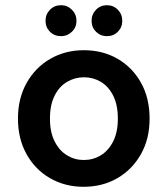

<svg xmlns="http://www.w3.org/2000/svg" viewBox="-20 -706 645 738"><path d="M301 12Q230 12 172.5 -21Q115 -54 82 -113.5Q49 -173 49 -250Q49 -328 82.5 -387.5Q116 -447 173.5 -480Q231 -513 302 -513Q375 -513 432 -480Q489 -447 522 -388Q555 -329 555 -250Q555 -172 521.5 -113Q488 -54 431 -21Q374 12 301 12ZM302 -91Q338 -91 367.5 -109Q397 -127 415 -162.5Q433 -198 433 -250Q433 -303 415 -338.5Q397 -374 367.5 -391.5Q338 -409 303 -409Q268 -409 238 -391.5Q208 -374 190 -338.5Q172 -303 172 -250Q172 -198 190 -162.5Q208 -127 237.5 -109Q267 -91 302 -91ZM215 -567Q189 -567 172 -584Q155 -601 155 -626Q155 -651 172 -668.5Q189 -686 215 -686Q239 -686 256.5 -668.5Q274 -651 274 -626Q274 -601 256.5 -584Q239 -567 215 -567ZM391 -567Q366 -567 349 -584Q332 -601 332 -626Q332 -651 349 -668.5Q366 -686 391 -686Q416 -686 433 -668.5Q450 -651 450 -626Q450 -601 433 -584Q416 -567 391 -567Z"/></svg>

Font: DM Sans 18pt SemiBold
Style: Regular
Weight: 600
Designer: Colophon Foundry, Jonny Pinhorn
Foundry: Colophon Foundry
Version: Version 4.004;gftools[0.9.30]